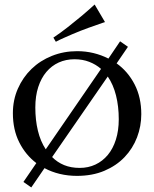

<svg xmlns="http://www.w3.org/2000/svg" viewBox="-20 -757 671 836"><path d="M138.2 -46.9Q91.3 -82.5 63.7 -137.5Q36.1 -192.4 36.1 -264.2Q36.1 -321.8 57.9 -371.1Q79.6 -420.4 117.2 -456.8Q154.8 -493.2 206.1 -513.7Q257.3 -534.2 315.9 -534.2Q353 -534.2 387.2 -525.9Q421.4 -517.6 452.1 -502L502.9 -577.1L537.1 -553.2L487.8 -481Q537.1 -445.8 566.2 -389.4Q595.2 -333 595.2 -259.8Q595.2 -207.5 576.7 -158.9Q558.1 -110.4 522.5 -73Q486.8 -35.6 434.6 -13.4Q382.3 8.8 314.9 8.8Q275.9 8.8 240.2 0.2Q204.6 -8.3 173.8 -24.9L116.2 59.1L82 35.2ZM327.1 -25.9Q364.3 -25.9 395.5 -40.5Q426.8 -55.2 449.5 -82.5Q472.2 -109.9 484.6 -149.2Q497.1 -188.5 497.1 -237.8Q497.1 -293.9 485.1 -341.6Q473.1 -389.2 449.2 -423.8L207 -73.2Q229.5 -50.3 259.3 -38.1Q289.1 -25.9 327.1 -25.9ZM133.8 -289.1Q133.8 -234.4 145 -188Q156.2 -141.6 179.2 -106.9L419.9 -457Q397.5 -476.6 368.4 -487.8Q339.4 -499 304.2 -499Q267.1 -499 235.8 -484.9Q204.6 -470.7 181.9 -443.8Q159.2 -417 146.5 -377.9Q133.8 -338.9 133.8 -289.1ZM437 -661.1Q400.9 -648.9 363.8 -635.3Q347.7 -629.4 330.1 -622.6Q312.5 -615.7 294.4 -607.9Q276.4 -600.1 258.1 -592Q239.7 -584 223.1 -575.2L212.4 -593.3Q244.1 -614.3 275.6 -639.2Q307.1 -664.1 333.5 -686Q363.8 -711.4 392.1 -737.3Z"/></svg>

Font: Marcellus SC
Style: Regular
Weight: 400
Designer: Astigmatic (AOETI)
Foundry: Astigmatic (AOETI)
Version: Version 1.001